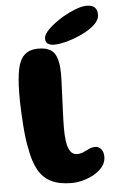

<svg xmlns="http://www.w3.org/2000/svg" viewBox="-58 -856 575 924"><g transform="rotate(-5 230.0 -394.0)"><path d="M250.6 28.2Q191.1 28.2 152.1 8.9Q113 -10.5 90.3 -51Q67.6 -91.5 56.8 -154.8Q51.9 -176.8 48.2 -205.8Q44.5 -234.9 42.2 -267.2Q39.9 -299.5 38.4 -330.5Q36.9 -361.5 36.4 -387.2Q36 -413 36.5 -429.4Q37.2 -493.1 45.8 -538.1Q54.4 -583 78.2 -606.6Q102.1 -630.1 147.6 -630.1Q203.1 -630.1 224.1 -598.6Q245 -567.1 245 -498Q245 -486 244.3 -466.8Q243.6 -447.5 242.6 -423.9Q241.6 -400.2 240.5 -374.6Q239.4 -349 238.4 -324.1Q237.4 -299.2 236.7 -277.4Q236 -255.5 236 -239.2Q236 -203.5 239.3 -178.5Q242.6 -153.5 249.4 -138.1Q256.1 -122.6 266 -115.5Q275.9 -108.4 288.9 -108.4Q305.1 -108.4 319.6 -115Q334 -121.6 348.1 -128.3Q362.1 -135 376.9 -135Q395.6 -135 406.8 -121.1Q417.9 -107.2 417.9 -84Q417.9 -58.5 402.1 -37.6Q386.2 -16.8 360.9 -2.2Q335.5 12.4 306.4 20.3Q277.2 28.2 250.6 28.2ZM223.1 -642.4Q206.1 -642.4 194.6 -649.9Q183.1 -657.5 183.1 -675Q183.1 -696.8 212.4 -723.9Q241.8 -751.1 283.1 -775.4Q312.9 -792.6 343.6 -804.1Q374.4 -815.5 396.6 -815.5Q420.6 -815.5 433.8 -804.4Q447 -793.2 447 -768.6Q447 -742.9 423.2 -720.9Q399.4 -698.9 362.2 -680.8Q327.6 -664 289.8 -653.2Q252 -642.4 223.1 -642.4Z"/></g></svg>

Font: Gluten Thin
Style: Regular
Weight: 100
Designer: Tyler Finck
Foundry: Etcetera Type Company
Version: Version 1.300